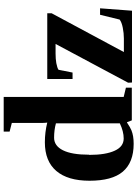

<svg xmlns="http://www.w3.org/2000/svg" viewBox="128 -862 744 1040"><g transform="rotate(-90 500.0 -342.0)"><path d="M358 -26H356Q329 -8 314 -2Q299 4 281 7Q263 10 241 10Q140 10 90 -49Q41 -107 41 -229Q41 -347 94 -409Q147 -471 249 -471Q304 -471 356 -458Q353 -477 354 -534V-650L307 -662V-694H495V-44L545 -32V0H368ZM182 -232 181 -231Q181 -141 204 -92Q226 -44 270 -44Q308 -44 352 -65V-411Q316 -421 274 -421Q230 -421 206 -373Q182 -325 182 -232ZM573 1 572 -20 782 -413H730Q701 -413 678 -409Q652 -404 642 -397L627 -321H592V-458H948V-434L738 -43H811Q840 -43 870 -49Q900 -55 914 -66L940 -172H975L962 1Z"/></g></svg>

Font: Libra Serif Modern
Style: Bold
Weight: 700
Designer: Stefan Peev, Context Ltd
Foundry: Ascender Corporation
Version: Version 1.000